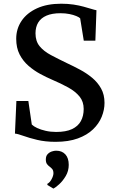

<svg xmlns="http://www.w3.org/2000/svg" viewBox="-20 -772 632 1060"><path d="M287 11Q230 11 185.2 0.2Q140.5 -10.5 109.5 -21.8Q78.5 -33 62.5 -34.5L70.5 -214.5H136.5L155.5 -84.5Q165.5 -74.5 185.2 -65.2Q205 -56 232 -49.8Q259 -43.5 290 -43.5Q344 -43.5 377.5 -59.2Q411 -75 426.5 -103.5Q442 -132 442 -170.5Q442 -211 419.2 -239Q396.5 -267 356.8 -289Q317 -311 266.5 -332.5Q236 -345.5 201.8 -364Q167.5 -382.5 137.2 -408.8Q107 -435 88.2 -471.5Q69.5 -508 69.5 -558Q69.5 -613 99 -656.8Q128.5 -700.5 184 -726Q239.5 -751.5 318 -751.5Q355 -751.5 386 -746.8Q417 -742 441.5 -735.2Q466 -728.5 483.8 -723Q501.5 -717.5 512.5 -715.5L506.5 -547.5H442.5L422.5 -671Q416.5 -677 401 -683.5Q385.5 -690 363.2 -694.5Q341 -699 314 -699Q267.5 -699 236.8 -685.8Q206 -672.5 191 -647.8Q176 -623 176 -588Q176 -544.5 198.8 -516.8Q221.5 -489 261.5 -467.8Q301.5 -446.5 351.5 -422.5Q386 -406.5 422 -387.2Q458 -368 488.8 -342.5Q519.5 -317 538.2 -283.2Q557 -249.5 557 -204Q557 -165.5 541.5 -127.2Q526 -89 493.5 -57.8Q461 -26.5 409.8 -7.8Q358.5 11 287 11ZM359.5 138Q359.5 172 343 199.8Q326.5 227.5 306.5 245.5Q286.5 263.5 275.5 269H274.5L242 249.5L241 243Q255 236 265 217Q275 198 275 184.5Q275 169 268.2 161.2Q261.5 153.5 254 148Q246 142.5 239.5 133.8Q233 125 233 108.5Q233 89.5 243 79Q253 68.5 266.2 64.2Q279.5 60 288.5 60H291Q322 60 340.8 80.2Q359.5 100.5 359.5 138Z"/></svg>

Font: Merriweather 24pt Medium
Style: Regular
Weight: 500
Designer: Eben Sorkin
Foundry: Eben Sorkin
Version: Version 2.100